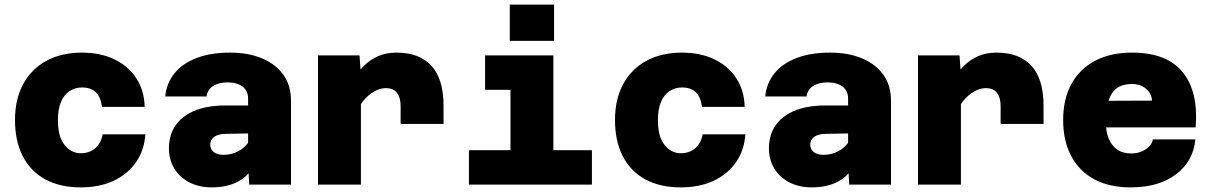

<svg xmlns="http://www.w3.org/2000/svg" viewBox="-20 -800 5240 832"><path d="M330 12Q240 12 176 -23Q112 -58 78.5 -123.5Q45 -189 45 -280Q45 -371 81 -436.5Q117 -502 182 -537Q247 -572 335 -572Q416 -572 476.5 -542.5Q537 -513 571 -460.5Q605 -408 607 -337H422Q416 -381 394.5 -401Q373 -421 335 -421Q305 -421 281 -405Q257 -389 244 -358Q231 -327 231 -280Q231 -207 260 -171.5Q289 -136 330 -136Q355 -136 374.5 -145.5Q394 -155 407 -173.5Q420 -192 425 -218H610Q605 -148 569 -96.5Q533 -45 472 -16.5Q411 12 330 12Z M1060 0 1055 -87V-374Q1055 -406 1031.5 -424.5Q1008 -443 967 -443Q927 -443 903 -427Q879 -411 875 -382H696Q702 -441 737 -483.5Q772 -526 833 -549Q894 -572 976 -572Q1055 -572 1114.5 -547.5Q1174 -523 1207.5 -476.5Q1241 -430 1241 -364V0ZM896 12Q843 12 801 -9.5Q759 -31 735.5 -69.5Q712 -108 712 -157Q712 -245 776.5 -294Q841 -343 957 -343H1071L1070 -222L959 -220Q927 -220 909 -207.5Q891 -195 891 -173Q891 -154 906 -141.5Q921 -129 947 -129Q985 -129 1015 -146Q1045 -163 1063 -193L1081 -84Q1055 -35 1008.5 -11.5Q962 12 896 12Z M1716 -263V-341Q1716 -376 1701 -397Q1686 -418 1652 -418Q1620 -418 1586.5 -394Q1553 -370 1520 -312L1503 -449Q1530 -488 1558 -515.5Q1586 -543 1620.5 -557.5Q1655 -572 1699 -572Q1797 -572 1849.5 -515Q1902 -458 1902 -341V-263ZM1358 0V-560H1538L1544 -473V0Z M2192 0V-560H2378V0ZM2012 0V-149H2545V0ZM2082 -411V-560H2285V-411ZM2189 -623V-780H2381V-623Z M2930 12Q2840 12 2776 -23Q2712 -58 2678.5 -123.5Q2645 -189 2645 -280Q2645 -371 2681 -436.5Q2717 -502 2782 -537Q2847 -572 2935 -572Q3016 -572 3076.5 -542.5Q3137 -513 3171 -460.5Q3205 -408 3207 -337H3022Q3016 -381 2994.5 -401Q2973 -421 2935 -421Q2905 -421 2881 -405Q2857 -389 2844 -358Q2831 -327 2831 -280Q2831 -207 2860 -171.5Q2889 -136 2930 -136Q2955 -136 2974.5 -145.5Q2994 -155 3007 -173.5Q3020 -192 3025 -218H3210Q3205 -148 3169 -96.5Q3133 -45 3072 -16.5Q3011 12 2930 12Z M3660 0 3655 -87V-374Q3655 -406 3631.5 -424.5Q3608 -443 3567 -443Q3527 -443 3503 -427Q3479 -411 3475 -382H3296Q3302 -441 3337 -483.5Q3372 -526 3433 -549Q3494 -572 3576 -572Q3655 -572 3714.5 -547.5Q3774 -523 3807.5 -476.5Q3841 -430 3841 -364V0ZM3496 12Q3443 12 3401 -9.5Q3359 -31 3335.5 -69.5Q3312 -108 3312 -157Q3312 -245 3376.5 -294Q3441 -343 3557 -343H3671L3670 -222L3559 -220Q3527 -220 3509 -207.5Q3491 -195 3491 -173Q3491 -154 3506 -141.5Q3521 -129 3547 -129Q3585 -129 3615 -146Q3645 -163 3663 -193L3681 -84Q3655 -35 3608.5 -11.5Q3562 12 3496 12Z M4316 -263V-341Q4316 -376 4301 -397Q4286 -418 4252 -418Q4220 -418 4186.5 -394Q4153 -370 4120 -312L4103 -449Q4130 -488 4158 -515.5Q4186 -543 4220.5 -557.5Q4255 -572 4299 -572Q4397 -572 4449.5 -515Q4502 -458 4502 -341V-263ZM3958 0V-560H4138L4144 -473V0Z M4879 12Q4787 12 4722 -23Q4657 -58 4622 -123.5Q4587 -189 4587 -280Q4587 -370 4622.5 -435.5Q4658 -501 4725 -536.5Q4792 -572 4885 -572Q5037 -572 5105.5 -486.5Q5174 -401 5161 -248H4732L4733 -363L4972 -364Q4970 -395 4946 -415.5Q4922 -436 4886 -436Q4824 -436 4798 -395Q4772 -354 4772 -271Q4772 -231 4784 -200.5Q4796 -170 4820.5 -152.5Q4845 -135 4883 -135Q4917 -135 4944 -152.5Q4971 -170 4976 -196H5160Q5151 -101 5076 -44.5Q5001 12 4879 12Z"/></svg>

Font: Azeret Mono ExtraBold
Style: Regular
Weight: 800
Designer: Martin Vácha
Foundry: Displaay
Version: Version 1.002